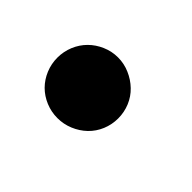

<svg xmlns="http://www.w3.org/2000/svg" viewBox="-46 -253 355 355"><g transform="rotate(45 131.5 -75.5)"><path d="M53.7 -19Q43 -29.8 36.9 -44.4Q30.8 -59.1 30.8 -75.2Q30.8 -91.3 36.9 -106Q43 -120.6 53.7 -131.3Q64.5 -142.1 79.1 -148.4Q93.8 -154.8 109.9 -154.8Q126 -154.8 140.6 -148.4Q155.3 -142.1 166.5 -131.3Q177.7 -120.6 183.8 -106Q189.9 -91.3 189.9 -75.2Q189.9 -59.1 183.8 -44.4Q177.7 -29.8 166.5 -19Q155.3 -8.3 140.6 -2.2Q126 3.9 109.9 3.9Q93.8 3.9 79.1 -2.2Q64.5 -8.3 53.7 -19Z"/></g></svg>

Font: Pattaya
Style: Regular
Weight: 400
Designer: Pablo Impallari / Thai characters Designed by Thanarat Vachiruckul and Suppakit Chalermlarp
Foundry: Pablo Impallari
Version: Version 2.001